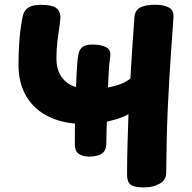

<svg xmlns="http://www.w3.org/2000/svg" viewBox="-20 -795 831 829"><path d="M600.4 14.3Q560.8 14.3 544.7 2.7Q528.6 -8.9 528.6 -40.2Q528.8 -103.8 530.5 -169.7Q532.2 -235.6 534.7 -301.9Q510.8 -288.7 478.9 -279.2Q447 -269.7 412.1 -264.7Q377.2 -259.8 343.2 -259.8Q257.4 -259.8 193.6 -289.7Q129.7 -319.7 94.8 -377Q59.9 -434.3 59.9 -515.7Q59.9 -562.7 62.9 -607.1Q65.9 -651.4 70.8 -684.8Q75.7 -718.2 80.2 -732.2Q87.6 -753.3 101.7 -761.7Q115.8 -770.1 131.3 -772.1Q146.8 -774.1 156.1 -774.1Q202.9 -774.1 221.2 -761.3Q239.6 -748.6 240.6 -725Q241.3 -711.2 236.9 -683.4Q232.6 -655.6 228.1 -618.8Q223.6 -582.1 223.6 -541.9Q223.6 -480 261.1 -445.2Q298.7 -410.4 370.2 -410.4Q396.7 -410.4 428.2 -414.5Q459.8 -418.6 489.9 -428.2Q520.1 -437.9 543 -455.8Q547 -521.8 551.2 -589.5Q555.4 -657.2 560.4 -720.7Q563.2 -752.8 587.5 -763.7Q611.8 -774.6 651.2 -774.6Q685 -774.6 707.9 -763.3Q730.8 -752.1 729 -720.2Q724.6 -656.1 719.9 -590.9Q715.3 -525.7 711.3 -459.3Q707.3 -393 704.3 -325.6Q701.3 -258.1 699.8 -188.9Q698.3 -119.8 697.6 -48.9Q697.6 -17.6 668.9 -1.6Q640.3 14.3 600.4 14.3ZM364.7 -118.8Q336.4 -119 319.9 -130.9Q303.3 -142.8 303.1 -170.2Q303.1 -201.4 303.3 -240.2Q303.6 -278.9 304.5 -320.5Q305.4 -362.1 307.3 -403.1Q309.1 -444 310.9 -480.1Q312.8 -516.1 315.8 -543.1Q319.3 -578.6 334.6 -590.6Q349.8 -602.7 377.2 -602.7Q415 -602.7 437.6 -591.6Q460.2 -580.4 455.9 -550.2Q452.1 -526.3 449.5 -485.2Q446.9 -444.1 445.2 -396.2Q443.4 -348.3 442.1 -302.8Q440.8 -257.2 439.9 -222.4Q439.1 -187.6 438.9 -174.2Q438.7 -144.1 418.9 -131.3Q399.2 -118.6 364.7 -118.8Z"/></svg>

Font: Playpen Sans
Style: Regular
Weight: 400
Designer: Laura Meseguer, Veronika Burian, José Scaglione, Kostas Bartsokas, Vera Evstafieva, Tom Grace, Yorlmar Campos
Foundry: TypeTogether
Version: Version 2.000